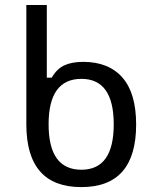

<svg xmlns="http://www.w3.org/2000/svg" viewBox="-20 -763 642 783"><path d="M311.5 0Q87.4 0 87.4 -256.3V-742.7H170.9V-446.3H190.9Q211.4 -481.9 241.9 -496.3Q272.5 -510.7 319.3 -510.7Q422.9 -510.7 479 -447Q535.2 -383.3 535.2 -254.9Q535.2 -127.9 479.5 -64Q423.8 0 311.5 0ZM312 -70.8Q443.8 -70.8 443.8 -255.9Q443.8 -441.4 312 -441.4Q178.2 -441.4 178.2 -255.9Q178.2 -70.8 312 -70.8Z"/></svg>

Font: Hack
Style: Regular
Weight: 400
Monospace: yes
Designer: Christopher Simpkins
Foundry: Christopher Simpkins
Version: Version 2.019; ttfautohint (v1.4.1) -l 4 -r 80 -G 350 -x 0 -